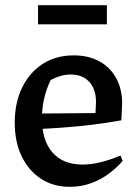

<svg xmlns="http://www.w3.org/2000/svg" viewBox="-20 -712 531 742"><path d="M250 10Q186 10 138.5 -21Q91 -52 64 -107.5Q37 -163 37 -238Q37 -315 65.5 -373.5Q94 -432 145 -465Q196 -498 265 -498Q322 -498 364 -475Q406 -452 429 -410Q452 -368 452 -312L449 -247Q387 -236 332.5 -229.5Q278 -223 223 -219Q168 -215 104 -212L105 -273L349 -275L351 -317Q351 -367 325 -395.5Q299 -424 253 -424Q234 -424 214.5 -418.5Q195 -413 176 -403Q159 -368 150.5 -330.5Q142 -293 142 -256Q142 -169 183 -122.5Q224 -76 299 -76Q363 -76 446 -111L454 -90Q411 -41 359 -15.5Q307 10 250 10ZM127 -618V-692H393V-618Z"/></svg>

Font: Piazzolla 24pt SemiBold
Style: Regular
Weight: 600
Designer: Juan Pablo del Peral
Foundry: Huerta Tipografica
Version: Version 2.005